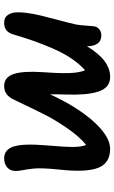

<svg xmlns="http://www.w3.org/2000/svg" viewBox="169 -716 556 934"><g transform="rotate(90 447.0 -249.0)"><path d="M89.8 8.8Q64.5 8.8 51.8 -10.7Q39.1 -30.3 39.8 -62Q40.5 -93.8 47.9 -133.8Q54.7 -169.4 73.5 -239.3Q92.3 -309.1 99.1 -340.8Q103 -361.8 104.7 -390.6Q106.4 -419.4 107.9 -429.2Q110.8 -444.8 122.8 -454.3Q134.8 -463.9 152.8 -463.9Q179.2 -463.9 192.1 -445.1Q205.1 -426.3 205.1 -394Q272.5 -506.8 354 -506.8Q380.9 -506.8 398.7 -492.2Q416.5 -477.5 425.8 -448.5Q435.1 -419.4 438.2 -382.1Q441.4 -344.7 439.9 -293Q438 -232.9 439 -214.8Q501 -349.1 572.8 -428Q644.5 -506.8 704.1 -506.8Q773.9 -506.8 796.6 -448Q819.3 -389.2 805.2 -262.2Q795.9 -171.4 800 -135Q804.2 -98.6 808.8 -75Q813.5 -51.3 810.1 -33.2Q806.2 -14.2 790 -2.7Q773.9 8.8 750 8.8Q707.5 8.8 692.6 -37.8Q677.7 -84.5 687 -193.8Q695.3 -290 694.8 -329.1Q694.3 -368.2 685.1 -390.1Q644 -356.9 604.2 -298.8Q564.5 -240.7 541.5 -196Q518.6 -151.4 472.2 -54.2Q467.3 -43.9 464.8 -39.1Q443.8 8.8 398.9 8.8Q355 8.8 339.8 -38.1Q324.7 -85 331.1 -180.2Q336.9 -256.3 335.4 -306.9Q334 -357.4 321.8 -384.8Q291.5 -358.4 264.6 -318.4Q237.8 -278.3 216.3 -228.8Q194.8 -179.2 179.4 -135.5Q164.1 -91.8 147.9 -37.1Q140.6 -12.2 126.7 -1.7Q112.8 8.8 89.8 8.8Z"/></g></svg>

Font: Shantell Sans Normal
Style: Italic
Weight: 500
Italic angle: -11.31°
Designer: Stephen Nixon, Anya Danilova, Shantell Martin
Foundry: Arrow Type
Version: Version 1.006;[559af2be0]